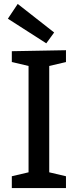

<svg xmlns="http://www.w3.org/2000/svg" viewBox="-20 -955 395 975"><path d="M315 -60V0H40V-60L125 -80V-620L40 -640V-695L315 -700V-640L230 -620V-80ZM215 -735 20 -860 70 -935 255 -790Z"/></svg>

Font: Bitter
Style: Regular
Weight: 400
Designer: Sol Matas
Foundry: Sol Matas
Version: Version 1.001